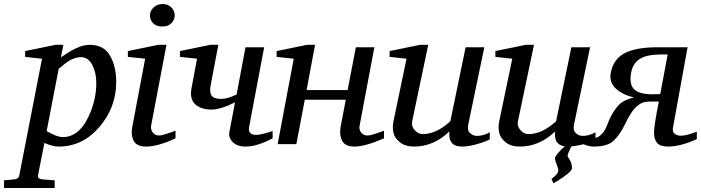

<svg xmlns="http://www.w3.org/2000/svg" viewBox="-116 -717 3487 955"><path d="M462 -309Q462 -183 378.5 -85.5Q295 12 176 12Q146 12 105 -6L73 155Q70 172 93 175L156 180V218H-96V180L-44 175Q-23 173 -20 155L93 -425L9 -434V-463L160 -494H199L187 -432Q189 -433 202.5 -442Q216 -451 221.5 -454.5Q227 -458 240 -465.5Q253 -473 262 -477Q271 -481 283.5 -485.5Q296 -490 307.5 -492Q319 -494 331 -494Q400 -494 431 -440.5Q462 -387 462 -309ZM363 -305Q363 -355 343 -394Q323 -433 285 -433Q274 -433 261 -429Q248 -425 237.5 -420Q227 -415 216 -407Q205 -399 198.5 -393.5Q192 -388 184.5 -381.5Q177 -375 176 -375L116 -65Q167 -35 196 -35Q271 -35 317 -122.5Q363 -210 363 -305Z M753 -641Q753 -618 736.5 -601.5Q720 -585 692 -585Q662 -585 646 -601Q630 -617 630 -641Q630 -662 647.5 -679.5Q665 -697 693 -697Q720 -697 736.5 -680Q753 -663 753 -641ZM757 -29Q669 12 611 12Q564 12 549 -16.5Q534 -45 542 -86L606 -425L520 -434V-463L671 -494H712L636 -94Q632 -74 643.5 -58.5Q655 -43 675 -43Q685 -43 702 -48Q719 -53 737 -59.5Q755 -66 757 -67Z M1240 -29Q1163 12 1106 12Q1063 12 1041 -11Q1019 -34 1025 -61L1053 -208Q981 -172 936 -172Q884 -172 855 -198.5Q826 -225 837 -281L864 -425L779 -434V-463L930 -494H970L932 -294Q925 -258 936.5 -241.5Q948 -225 983 -225Q1016 -225 1061 -247L1105 -482H1198L1123 -85Q1116 -46 1159 -46Q1180 -46 1240 -65Z M1794 -29Q1700 12 1647 12Q1601 12 1586 -16.5Q1571 -45 1578 -86L1604 -221H1400L1358 0H1265L1345 -425L1260 -434V-463L1411 -494H1451L1409 -269H1613L1654 -482H1746L1673 -94Q1668 -74 1680 -58.5Q1692 -43 1712 -43Q1722 -43 1739 -48Q1756 -53 1774 -59.5Q1792 -66 1794 -67Z M2320 -24Q2299 -12 2256.5 0Q2214 12 2184 12Q2170 12 2159.5 9.5Q2149 7 2142 3Q2135 -1 2130.5 -7.5Q2126 -14 2123.5 -19.5Q2121 -25 2120 -32.5Q2119 -40 2119 -44Q2119 -48 2119 -55Q2119 -62 2119 -63Q2041 12 1943 12Q1900 12 1873.5 -9Q1847 -30 1841 -57Q1835 -84 1841 -113L1906 -425L1822 -434V-463L1973 -494H2014L1934 -113Q1929 -89 1947 -69.5Q1965 -50 1986 -50Q2055 -50 2124 -114L2200 -482H2293L2213 -97Q2207 -69 2222 -55Q2237 -41 2257 -41Q2288 -41 2320 -59Z M2846 -24Q2798 4 2726 11Q2707 49 2707 59Q2707 61 2718 78.5Q2729 96 2729 120Q2729 130 2706 148.5Q2683 167 2660 181L2637 195L2627 173Q2661 148 2661 131Q2661 122 2652.5 100Q2644 78 2644 71Q2644 63 2660.5 43.5Q2677 24 2693 11Q2681 9 2672.5 5Q2664 1 2658.5 -5Q2653 -11 2650 -17Q2647 -23 2646 -31Q2645 -39 2644.5 -43.5Q2644 -48 2644.5 -55Q2645 -62 2645 -63Q2567 12 2469 12Q2426 12 2399.5 -9Q2373 -30 2367 -57Q2361 -84 2367 -113L2432 -425L2348 -434V-463L2499 -494H2540L2460 -113Q2455 -89 2473 -69.5Q2491 -50 2512 -50Q2581 -50 2650 -114L2726 -482H2819L2739 -97Q2733 -69 2748 -55Q2763 -41 2783 -41Q2814 -41 2846 -59Z M3350 -25Q3268 12 3208 12Q3167 12 3152 -6.5Q3137 -25 3137 -57Q3137 -92 3161 -212H3127Q3091 -212 3075.5 -204.5Q3060 -197 3041 -178Q3021 -157 2993.5 -100.5Q2966 -44 2935 -16Q2905 12 2837 12Q2825 12 2812.5 9Q2800 6 2793 3L2786 0L2792 -30Q2844 -23 2867 -41Q2875 -48 2881.5 -55Q2888 -62 2893 -71.5Q2898 -81 2900.5 -86.5Q2903 -92 2907.5 -103.5Q2912 -115 2913 -118Q2937 -172 2968 -201Q2993 -222 3037 -232Q2980 -246 2946.5 -277Q2913 -308 2922 -355Q2935 -423 2991 -452.5Q3047 -482 3155 -482H3304L3231 -80Q3228 -60 3240.5 -51Q3253 -42 3271 -42Q3298 -42 3350 -62ZM3205 -446H3172Q3101 -446 3066.5 -424Q3032 -402 3023 -355Q3013 -298 3038 -273Q3063 -248 3130 -248L3168 -249Z"/></svg>

Font: Veleka
Style: Italic
Weight: 400
Italic angle: -12°
Designer: Stefan Peev, Context Ltd, 2016; SIL International, 1997-2014.
Foundry: Stefan Peev, Context Ltd, 2016
Version: Version 1.000